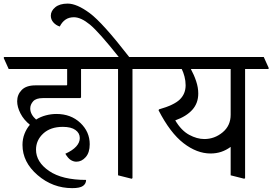

<svg xmlns="http://www.w3.org/2000/svg" viewBox="-47 -958 1475 1039"><path d="M391.6 -584.5V-431.2L387.7 -427.2H185.1Q147.9 -427.2 132.3 -409.7Q116.7 -392.1 116.7 -371.1Q116.7 -354.5 125 -339.4Q133.3 -324.2 148.4 -311Q172.4 -326.2 200.9 -333.7Q229.5 -341.3 258.3 -341.3Q336.4 -341.3 387.5 -293.2Q438.5 -245.1 438.5 -177.7Q438.5 -132.3 416.7 -107.7Q395 -83 366.2 -83Q351.1 -83 336.2 -92Q321.3 -101.1 306.6 -126Q346.2 -144 365.5 -165.5Q384.8 -187 384.8 -210.9Q384.8 -237.8 361.3 -254.6Q337.9 -271.5 293 -271.5Q226.1 -271.5 187 -235.4Q147.9 -199.2 147.9 -148.4Q147.9 -81.1 218.8 -32.7Q289.6 15.6 418.9 15.6Q418.9 36.1 402.1 48.1Q385.3 60.1 343.8 60.1Q238.3 60.1 156.5 -10.3Q74.7 -80.6 74.7 -173.8Q74.7 -206.1 85.7 -234.1Q96.7 -262.2 114.7 -282.7Q81.1 -310.1 63.5 -344.7Q45.9 -379.4 45.9 -410.2Q45.9 -445.8 70.3 -470.9Q94.7 -496.1 145 -496.1H312.5Q314.5 -496.1 315.4 -497.1Q316.4 -498 316.4 -500V-584.5H0L-27.3 -645L-24.4 -649.4H491.2L518.6 -588.9L515.6 -584.5Z M669.9 -584.5V5.9L665.5 9.3L591.8 -9.3V-584.5H491.2L463.9 -645L466.8 -649.4H595.7Q487.8 -785.2 439.5 -825Q391.1 -864.7 353 -864.7Q326.2 -864.7 307.4 -851.8Q288.6 -838.9 276.4 -814.5Q255.4 -821.3 241.7 -836.9Q228 -852.5 228 -873Q228 -898.9 252 -918.7Q275.9 -938.5 319.3 -938.5Q368.7 -938.5 438.2 -887.2Q507.8 -835.9 652.3 -649.4H771L798.3 -588.9L795.4 -584.5Z M1279.3 5.9 1274.9 9.3 1201.2 -9.3V-163.1Q1176.3 -145 1149.7 -136.2Q1123 -127.4 1092.3 -127.4Q1018.6 -127.4 946.3 -183.1Q874 -238.8 811 -361.3L813.5 -366.2Q895 -389.2 926.3 -419.9Q957.5 -450.7 957.5 -496.6Q957.5 -520.5 951.4 -543.7Q945.3 -566.9 936.5 -584.5H771L743.7 -645L746.6 -649.4H1380.4L1407.7 -588.9L1404.8 -584.5H1279.3ZM985.8 -584.5Q1003.4 -552.2 1014.6 -518.3Q1025.9 -484.4 1025.9 -452.1Q1025.9 -399.9 994.1 -364.3Q962.4 -328.6 901.4 -306.6Q934.1 -251.5 976.6 -228.5Q1019 -205.6 1058.6 -205.6Q1113.8 -205.6 1157.5 -241.7Q1201.2 -277.8 1201.2 -336.9V-584.5Z"/></svg>

Font: Sitara
Style: Regular
Weight: 400
Designer: Neelakash Kshetrimayum
Foundry: Neelakash Kshetrimayum
Version: Version 1.000;PS Version 1.000;PS 1.0;hotconv 1.;hotconv 1.0